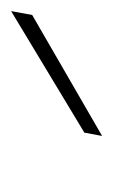

<svg xmlns="http://www.w3.org/2000/svg" viewBox="51 -841 204 346"><g transform="rotate(-90 153.0 -668.0)"><path d="M306 -750 299 -712 81 -586 87 -618Z"/></g></svg>

Font: Albert Sans ExtraLight
Style: Italic
Weight: 250
Italic angle: -11.25°
Designer: Andreas Rasmussen
Foundry: a.Foundry
Version: Version 1.025